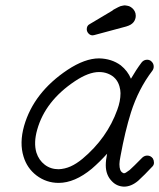

<svg xmlns="http://www.w3.org/2000/svg" viewBox="-20 -678 595 717"><path d="M315 -588 399 -638 404 -642Q415 -648 421 -651Q430 -656 439 -657Q440 -657 442 -657.5Q444 -658 446 -658Q455 -657 462 -655Q476 -649 483 -636Q485 -632 486 -628Q487 -624 487 -619Q487 -613 485 -607Q481 -594 468 -586Q461 -582 451 -579L332 -547Q329 -546 326 -546Q317 -546 310.5 -553Q304 -560 304 -569Q304 -575 306.5 -580Q309 -585 315 -588ZM430 -330Q430 -342 426 -356Q416 -390 383 -403Q368 -409 350 -409Q311 -409 260 -375Q149 -301 119 -194Q105 -145 116 -108Q125 -80 147 -63Q169 -46 199 -46Q222 -47 243.5 -56.5Q265 -66 288 -85Q380 -162 418 -268Q430 -300 430 -330ZM530 -455Q534 -455 539 -453Q544 -451 547 -447Q554 -440 554 -429Q554 -421 549 -414Q497 -346 469 -258Q447 -188 430 -95Q426 -75 426 -65Q426 -39 438 -33Q440 -32 442 -31H443Q447 -31 451 -34L464 -43Q472 -50 482 -60Q492 -70 512 -90Q520 -97 530 -97Q543 -97 551 -86Q555 -79 555 -70Q555 -61 547 -54Q528 -34 521 -27Q506 -13 496 -3Q470 19 443 19Q416 18 398 -1Q375 -24 375 -61Q375 -80 380 -104Q353 -74 323 -48Q259 5 199 5Q153 5 116 -23Q81 -50 68 -93Q52 -144 70 -208Q106 -333 232 -417Q297 -460 350 -460Q397 -459 431 -434Q457 -413 469 -384Q488 -417 509 -445Q517 -455 530 -455Z"/></svg>

Font: TT2020Base
Style: Italic
Weight: 400
Italic angle: -15°
Version: Version 0.2.000